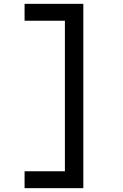

<svg xmlns="http://www.w3.org/2000/svg" viewBox="-20 -810 640 1000"><path d="M414 -790H108V-702H318V82H108V170H414Z"/></svg>

Font: CommitMono
Style: 500Regular
Weight: 500
Monospace: yes
Designer: Eigil Nikolajsen
Foundry: Eigil Nikolajsen
Version: Version 1.143